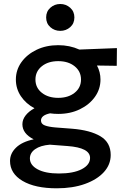

<svg xmlns="http://www.w3.org/2000/svg" viewBox="-20 -742 638 986"><path d="M279 -157Q257.5 -157 237 -160Q190.5 -150 190.5 -123Q190.5 -105.5 210 -98Q229.5 -90.5 265 -87.5L350 -81Q443.5 -73.5 496 -42Q548.5 -10.5 548.5 54Q548.5 103 513.8 141.5Q479 180 416.5 202.5Q354 225 271.5 225Q160 225 95.8 187Q31.5 149 31.5 84.5Q31.5 46 62.5 16Q93.5 -14 153 -26.5Q95 -56 95 -104Q95 -128 111.5 -149.2Q128 -170.5 157 -186Q113 -209.5 87.2 -248Q61.5 -286.5 61.5 -333.5Q61.5 -383 90.2 -423Q119 -463 168.2 -486.5Q217.5 -510 279 -510Q338 -510 387.5 -487.5L580.5 -495L579.5 -404L478 -405.5Q496 -372 496 -333.5Q496 -284.5 467.5 -244.5Q439 -204.5 390 -180.8Q341 -157 279 -157ZM279 -239.5Q330.5 -239.5 363.2 -265.5Q396 -291.5 396 -333.5Q396 -375.5 363.2 -401.8Q330.5 -428 279 -428Q227.5 -428 194.8 -401.8Q162 -375.5 162 -333.5Q162 -291.5 194.8 -265.5Q227.5 -239.5 279 -239.5ZM282.5 149Q357 149 399.8 126.8Q442.5 104.5 442.5 69Q442.5 16.5 327 8L236 1Q187.5 5 160.5 24Q133.5 43 133.5 71.5Q133.5 106 173.2 127.5Q213 149 282.5 149ZM289.5 -583.5Q260 -583.5 238.5 -602.5Q217 -621.5 217 -652.5Q217 -683 238.5 -702.2Q260 -721.5 289.5 -721.5Q319 -721.5 340.5 -702.2Q362 -683 362 -652.5Q362 -621.5 340.5 -602.5Q319 -583.5 289.5 -583.5Z"/></svg>

Font: Geologica
Style: Regular
Weight: 400
Designer: Sindre Bremnes, Frode Helland
Foundry: Monokrom Skriftforlag AS
Version: Version 1.010; ttfautohint (v1.8.4.7-5d5b);gftools[0.9.28]